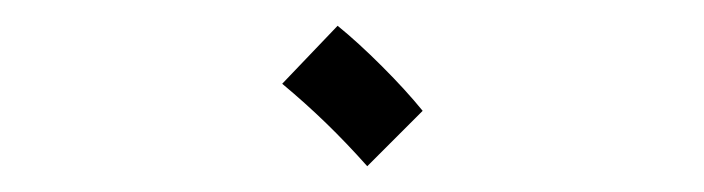

<svg xmlns="http://www.w3.org/2000/svg" viewBox="-20 -361 546 149"><path d="M265 -232Q249 -250 233 -265.5Q217 -281 199 -296L242 -341Q258 -328 276.5 -309.5Q295 -291 308 -275Z"/></svg>

Font: Noto Sans Arabic SemCond ExtLt
Style: Regular
Weight: 200
Width: 4
Designer: Monotype Design Team, Nadine Chahine, Nizar Qandah and Khaled Hosny
Foundry: Monotype Imaging Inc.
Version: Version 2.012; ttfautohint (v1.8.4.7-5d5b)